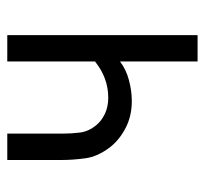

<svg xmlns="http://www.w3.org/2000/svg" viewBox="-38 -530 568 533"><g transform="rotate(-90 246.5 -264.0)"><path d="M341.8 -528.3H415V0H341.8V-215.3Q320.3 -198.7 290.5 -190.7Q260.7 -182.6 231.9 -182.6Q190.4 -182.6 157.5 -199.7Q124.5 -216.8 104.5 -242.2Q77.6 -276.9 73 -312Q68.4 -347.2 68.4 -374.5V-528.3H141.6V-374.5Q141.6 -350.6 144.5 -326.7Q147.5 -302.7 165 -281.2Q177.7 -266.1 197 -257.1Q216.3 -248 241.7 -248Q295.9 -248 341.8 -284.7Z"/></g></svg>

Font: Gidole
Style: Regular
Weight: 400
Version: Version 2.100; ttfautohint (v1.8.4.7-5d5b)